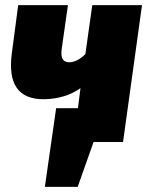

<svg xmlns="http://www.w3.org/2000/svg" viewBox="-20 -554 578 749"><path d="M340 -534 313 -343C297 -326 272 -311 251 -311C227 -311 215 -325 221 -365L245 -534H51L26 -345C11 -229 49 -165 154 -167C206 -168 254 -182 294 -210L284 -132H199L155 175H283L345 0H460L534 -534Z"/></svg>

Font: Fira Sans Heavy
Style: Italic
Weight: 900
Italic angle: -8°
Designer: bBox Type GmbH & Carrois Corporate GbR & Edenspiekermann AG
Foundry: bBox Type GmbH & Carrois Corporate GbR & Edenspiekermann AG
Version: Version 4.301;PS 004.301;hotconv 1.0.88;makeotf.lib2.5.64775